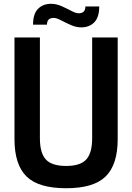

<svg xmlns="http://www.w3.org/2000/svg" viewBox="-20 -977 695 1010"><path d="M429.2 -942.9H502Q502 -885.7 475.8 -859.4Q449.7 -833 407.2 -833Q380.4 -833 352.3 -845.5Q324.2 -857.9 300.8 -870.4Q277.3 -882.8 262.2 -882.8Q227.1 -882.8 227.1 -847.2H153.8Q153.8 -904.3 180.2 -930.7Q206.5 -957 249 -957Q275.9 -957 304 -944.6Q332 -932.1 355.5 -919.7Q378.9 -907.2 394 -907.2Q429.2 -907.2 429.2 -942.9ZM328.1 13.2Q182.1 13.2 119.1 -49.1Q56.2 -111.3 56.2 -245.1V-779.8H189.9V-250Q189.9 -171.9 221.4 -137.9Q252.9 -104 328.1 -104Q402.3 -104 433.6 -137.9Q464.8 -171.9 464.8 -250V-779.8H599.1V-245.1Q599.1 -111.3 536.1 -49.1Q473.1 13.2 328.1 13.2Z"/></svg>

Font: Cooper Hewitt
Style: Semibold
Weight: 709
Designer: Village Type and Design LLC
Foundry: Cooper Hewitt Smithsonian Design Museum
Version: 1.000